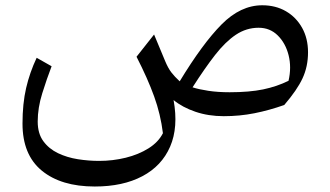

<svg xmlns="http://www.w3.org/2000/svg" viewBox="-20 -426 1240 721"><path d="M820.3 10.3Q762.7 10.3 713.9 -6.3Q665 -22.9 631.8 -50.3Q650.4 51.8 618.9 124.5Q587.4 197.3 514.4 235.8Q441.4 274.4 335.9 274.4Q209.5 274.4 137 214.8Q64.5 155.3 64.5 38.1Q64.5 -36.6 78.1 -95.5Q91.8 -154.3 117.7 -209L173.8 -177.2Q155.8 -130.4 138.7 -75.7Q121.6 -21 121.6 30.3Q121.6 75.2 142.6 104Q163.6 132.8 197.8 149.2Q231.9 165.5 272.5 171.9Q313 178.2 352.1 178.2Q403.8 178.2 452.1 166.3Q500.5 154.3 537.6 131.1Q574.7 107.9 591.8 74.2Q583 2.9 558.8 -64Q534.7 -130.9 492.7 -212.9L558.6 -296.4L600.1 -196.8Q611.3 -169.9 623.5 -154.1Q635.7 -138.2 654.8 -120.6Q740.7 -262.2 812 -334.2Q883.3 -406.2 964.8 -406.2Q1015.1 -406.2 1053.7 -383.8Q1092.3 -361.3 1114.5 -321.5Q1136.7 -281.7 1136.7 -229.5Q1136.7 -176.3 1116.2 -132.1Q1095.7 -87.9 1047.4 -31.7Q990.7 -11.7 935.3 -0.7Q879.9 10.3 820.3 10.3ZM1063.5 -122.6Q1075.2 -173.3 1063.7 -218.8Q1052.2 -264.2 1022.9 -293Q993.7 -321.8 951.2 -321.8Q905.3 -321.8 866 -295.7Q826.7 -269.5 787.8 -219.7Q749 -169.9 703.1 -98.1Q727.1 -90.3 762.5 -85Q797.9 -79.6 842.3 -79.6Q916.5 -79.6 968.3 -90.3Q1020 -101.1 1063.5 -122.6Z"/></svg>

Font: Pinar DS4-Regular
Style: Regular
Weight: 400
Designer: Amin Abedi
Version: Version 2.000